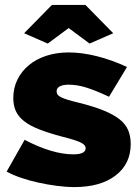

<svg xmlns="http://www.w3.org/2000/svg" viewBox="-20 -750 567 780"><path d="M282 10Q249 10 211 5Q173 0 136.5 -8Q100 -16 66 -27.5Q32 -39 7 -53L80 -182Q135 -153 185 -138Q235 -123 278 -123Q328 -123 328 -148Q328 -161 308 -171Q288 -181 232 -195Q176 -210 138 -225Q100 -240 77 -258.5Q54 -277 44 -299.5Q34 -322 34 -352Q34 -392 50.5 -426Q67 -460 97 -485Q127 -510 168.5 -523.5Q210 -537 259 -537Q312 -537 372.5 -522Q433 -507 496 -478L423 -357Q367 -383 330 -394.5Q293 -406 259 -406Q237 -406 223.5 -399.5Q210 -393 210 -379Q210 -371 214 -365.5Q218 -360 228 -355Q238 -350 255.5 -344.5Q273 -339 299 -333Q359 -318 400 -301.5Q441 -285 465.5 -265.5Q490 -246 500.5 -221.5Q511 -197 511 -165Q511 -84 449.5 -37Q388 10 282 10ZM78 -615 191 -730H327L440 -615L344 -573L259 -636L174 -573Z"/></svg>

Font: Raleway
Style: Heavy
Weight: 900
Designer: Matt McInerney, Pablo Impallari, Rodrigo Fuenzalida
Foundry: Matt McInerney, Pablo Impallari, Rodrigo Fuenzalida
Version: Version 2.001; ttfautohint (v0.8) -G 200 -r 50